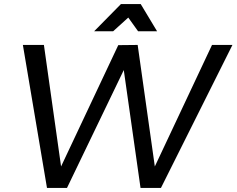

<svg xmlns="http://www.w3.org/2000/svg" viewBox="-20 -920 1158 940"><path d="M1018 -700H1118L768 0H668L586 -577L308 0H210L92 -700H195L279 -105L559 -699L654 -700L738 -105ZM749 -767H656L608 -834L534 -767H441L572 -900H669Z"/></svg>

Font: Gontserrat
Style: Italic
Weight: 400
Italic angle: -11.3°
Designer: Julieta Ulanovsky
Foundry: Julieta Ulanovsky
Version: Version 6.001